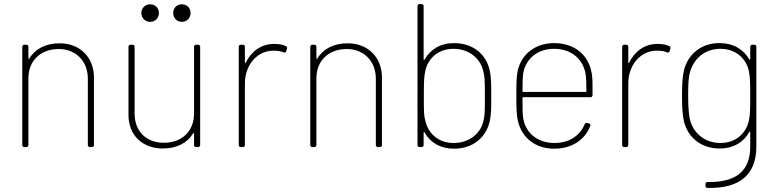

<svg xmlns="http://www.w3.org/2000/svg" viewBox="-20 -720 3810 940"><path d="M272 -508C204 -508 152 -481 123 -433C121 -430 119 -431 119 -435V-491C119 -497 115 -501 109 -501H99C93 -501 89 -497 89 -491V-10C89 -4 93 0 99 0H109C115 0 119 -4 119 -10V-337C119 -422 178 -480 268 -480C351 -480 410 -421 410 -335V-10C410 -4 414 0 420 0H430C436 0 440 -4 440 -10V-340C440 -440 371 -508 272 -508Z M715 -613C740 -613 758 -632 758 -656C758 -681 740 -699 715 -699C691 -699 672 -681 672 -656C672 -632 691 -613 715 -613ZM870 -613C895 -613 913 -632 913 -656C913 -681 895 -699 870 -699C846 -699 828 -681 828 -656C828 -632 846 -613 870 -613ZM930 -491V-164C930 -79 872 -21 782 -21C697 -21 639 -76 639 -164V-491C639 -497 635 -501 629 -501H619C613 -501 609 -497 609 -491V-158C609 -56 679 7 777 7C844 7 896 -19 925 -66C927 -69 930 -69 930 -65V-10C930 -4 934 0 940 0H950C956 0 960 -4 960 -10V-491C960 -497 956 -501 950 -501H940C934 -501 930 -497 930 -491Z M1322 -505C1258 -505 1210 -468 1183 -413C1182 -409 1179 -410 1179 -414V-491C1179 -497 1175 -501 1169 -501H1159C1153 -501 1149 -497 1149 -491V-10C1149 -4 1153 0 1159 0H1169C1175 0 1179 -4 1179 -10V-312C1179 -398 1236 -472 1319 -472C1340 -472 1355 -469 1368 -464C1374 -461 1379 -462 1381 -469L1385 -481C1387 -486 1385 -492 1380 -494C1366 -501 1349 -505 1322 -505Z M1682 -508C1614 -508 1562 -481 1533 -433C1531 -430 1529 -431 1529 -435V-491C1529 -497 1525 -501 1519 -501H1509C1503 -501 1499 -497 1499 -491V-10C1499 -4 1503 0 1509 0H1519C1525 0 1529 -4 1529 -10V-337C1529 -422 1588 -480 1678 -480C1761 -480 1820 -421 1820 -335V-10C1820 -4 1824 0 1830 0H1840C1846 0 1850 -4 1850 -10V-340C1850 -440 1781 -508 1682 -508Z M2377 -377C2360 -455 2295 -509 2203 -509C2136 -509 2087 -478 2059 -429C2057 -425 2054 -426 2054 -430V-690C2054 -696 2050 -700 2044 -700H2034C2028 -700 2024 -696 2024 -690V-10C2024 -4 2028 0 2034 0H2044C2050 0 2054 -4 2054 -10V-70C2054 -74 2057 -75 2059 -71C2086 -22 2137 8 2203 8C2294 8 2359 -46 2377 -124C2385 -156 2385 -193 2385 -249C2385 -305 2385 -344 2377 -377ZM2348 -134C2337 -68 2278 -20 2201 -20C2120 -20 2073 -73 2061 -134C2056 -154 2055 -166 2055 -250C2055 -333 2057 -345 2061 -367C2072 -430 2122 -481 2200 -481C2279 -481 2335 -431 2347 -367C2352 -347 2354 -335 2354 -251C2354 -168 2353 -156 2348 -134Z M2695 -20C2612 -20 2555 -68 2542 -138C2538 -156 2538 -190 2538 -240C2538 -243 2540 -244 2542 -244H2871C2877 -244 2881 -248 2881 -255C2881 -327 2881 -344 2875 -371C2858 -453 2791 -509 2693 -509C2600 -509 2534 -455 2515 -376C2508 -344 2508 -309 2508 -252C2508 -196 2508 -156 2517 -122C2537 -45 2601 8 2694 8C2781 8 2845 -37 2870 -104C2872 -110 2869 -115 2863 -116L2854 -118C2848 -119 2844 -117 2842 -111C2820 -57 2768 -20 2695 -20ZM2693 -481C2776 -481 2832 -432 2846 -363C2850 -346 2851 -311 2851 -274C2851 -271 2849 -270 2847 -270H2542C2540 -270 2538 -271 2538 -274C2538 -313 2539 -346 2542 -364C2555 -432 2611 -481 2693 -481Z M3199 -505C3135 -505 3087 -468 3060 -413C3059 -409 3056 -410 3056 -414V-491C3056 -497 3052 -501 3046 -501H3036C3030 -501 3026 -497 3026 -491V-10C3026 -4 3030 0 3036 0H3046C3052 0 3056 -4 3056 -10V-312C3056 -398 3113 -472 3196 -472C3217 -472 3232 -469 3245 -464C3251 -461 3256 -462 3258 -469L3262 -481C3264 -486 3262 -492 3257 -494C3243 -501 3226 -505 3199 -505Z M3653 -491V-431C3653 -427 3650 -426 3648 -430C3620 -478 3571 -509 3502 -509C3412 -509 3349 -454 3329 -378C3321 -345 3319 -304 3319 -249C3319 -193 3322 -153 3329 -124C3349 -45 3414 7 3503 7C3572 7 3621 -25 3648 -73C3650 -77 3653 -76 3653 -72V-3C3653 112 3590 174 3444 171C3438 171 3434 175 3434 181V190C3434 196 3437 200 3444 200C3604 204 3683 133 3683 -3V-491C3683 -497 3679 -501 3673 -501H3663C3657 -501 3653 -497 3653 -491ZM3648 -138C3638 -75 3589 -20 3507 -20C3427 -20 3372 -72 3357 -138C3354 -152 3349 -187 3349 -252C3349 -316 3352 -343 3357 -363C3374 -428 3426 -481 3507 -481C3587 -481 3638 -428 3648 -363C3651 -342 3653 -334 3653 -250C3653 -166 3651 -157 3648 -138Z"/></svg>

Font: Barlow Thin
Style: Regular
Weight: 250
Designer: Jeremy Tribby
Foundry: Tribby Type
Version: Version 1.422;hotconv 1.0.109;makeotfexe 2.5.65596